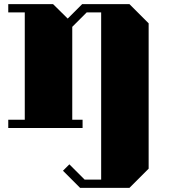

<svg xmlns="http://www.w3.org/2000/svg" viewBox="-20 -620 840 930"><path d="M700 -507V197L607 290H368L285 207L316 176L390 250H470V-560H400L330 -490V-40H380V0H20V-40H100V-560H20V-600H237L308 -530L378 -600H607Z"/></svg>

Font: Kumar One
Style: Regular
Weight: 400
Designer: Parimal Parmar
Foundry: Indian Type Foundry
Version: Version 1.000;PS 1.000;hotconv 1.0.88;makeotf.lib2.5.647800